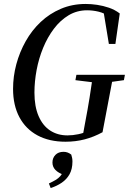

<svg xmlns="http://www.w3.org/2000/svg" viewBox="-20 -700 655 970"><path d="M46 -251Q46 -314 62.5 -375.5Q79 -437 110 -492Q141 -547 185.5 -589Q230 -631 287.5 -655.5Q345 -680 413 -680Q441 -680 471 -675.5Q501 -671 530.5 -661Q560 -651 585 -632L563 -478H530L503 -642L533 -616Q507 -634 478 -641Q449 -648 420 -648Q369 -648 327 -623Q285 -598 252.5 -555Q220 -512 198 -458.5Q176 -405 165 -346.5Q154 -288 154 -232Q154 -162 175 -113.5Q196 -65 233.5 -40.5Q271 -16 321 -16Q348 -16 376 -22Q404 -28 434 -41L398 -14L411 -85Q423 -147 432.5 -206.5Q442 -266 450 -322H553L498 -32Q454 -8 408 4Q362 16 311 16Q229 16 169.5 -16Q110 -48 78 -108Q46 -168 46 -251ZM361 -295 366 -322H611L606 -295L506 -281H475ZM346 116Q346 154 331.5 180Q317 206 292 223Q267 240 236 250L227 227Q246 218 260.5 209.5Q275 201 284.5 190Q294 179 300 165L302 183Q275 174 260 158.5Q245 143 245 121Q245 98 260 82.5Q275 67 301 67Q312 67 321.5 70.5Q331 74 340 81Q343 90 344.5 98.5Q346 107 346 116Z"/></svg>

Font: Source Serif 4 48pt SemiBold
Style: Italic
Weight: 600
Italic angle: -12°
Designer: Frank Grießhammer
Foundry: Adobe Systems Incorporated
Version: Version 4.004;hotconv 1.0.116;makeotfexe 2.5.65601